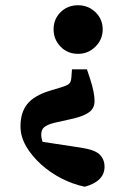

<svg xmlns="http://www.w3.org/2000/svg" viewBox="-20 -533 489 731"><path d="M277 -513Q316 -513 343.5 -486.5Q371 -460 371 -421Q371 -383 343.5 -355.5Q316 -328 277 -328Q237 -328 210.5 -355.5Q184 -383 184 -421Q184 -460 210.5 -486.5Q237 -513 277 -513ZM58 -52Q58 -105 84 -137Q110 -169 168 -187L211 -200Q235 -207 243 -214Q251 -221 252 -241L254 -269H311L323 -233Q340 -181 340 -149Q340 -122 321 -107Q302 -92 261 -82L185 -65Q159 -58 148 -48.5Q137 -39 137 -20Q137 -8 142 7L287 29Q341 37 359.5 55.5Q378 74 378 102Q378 157 303 178Q259 169 215.5 147Q172 125 136.5 93Q101 61 79.5 24Q58 -13 58 -52Z"/></svg>

Font: Source Serif Pro
Style: Bold
Weight: 700
Designer: Frank Grießhammer
Foundry: Adobe Systems Incorporated
Version: Version 3.001;hotconv 1.0.111;makeotfexe 2.5.65597